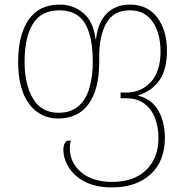

<svg xmlns="http://www.w3.org/2000/svg" viewBox="-20 -566 806 836"><path d="M468 250Q397 250 350 225.5Q303 201 279.5 163Q256 125 256 86Q256 66 263 56Q270 46 279 46Q284 46 288 48Q284 63 284 79Q284 143 334 184.5Q384 226 468 226Q564 226 617 173.5Q670 121 670 35Q670 -12 655 -51.5Q640 -91 609 -114.5Q578 -138 531 -138H505V-163H529Q594 -163 636.5 -208.5Q679 -254 679 -343Q679 -392 664.5 -432.5Q650 -473 620.5 -497Q591 -521 544 -521Q475 -521 443.5 -466Q412 -411 412 -319V-297Q412 -177 366 -113.5Q320 -50 234 -50Q154 -50 106.5 -114Q59 -178 59 -297Q59 -414 104.5 -480Q150 -546 239 -546Q300 -546 343.5 -508.5Q387 -471 396 -396H398Q407 -471 446 -508.5Q485 -546 545 -546Q623 -546 665 -489.5Q707 -433 707 -345Q707 -262 673 -215Q639 -168 582 -151V-149Q639 -136 668.5 -86Q698 -36 698 34Q698 136 635.5 193Q573 250 468 250ZM235 -75Q289 -75 322 -104Q355 -133 369.5 -183.5Q384 -234 384 -297Q384 -407 350 -464Q316 -521 239 -521Q158 -521 122.5 -461Q87 -401 87 -297Q87 -199 123.5 -137Q160 -75 235 -75Z"/></svg>

Font: Noto Serif Georgian SemiCondensed Thin
Style: Regular
Weight: 100
Width: 4
Designer: Monotype Design Team, Akaki Razmadze
Foundry: Google LLC
Version: Version 2.003; ttfautohint (v1.8.4.7-5d5b)